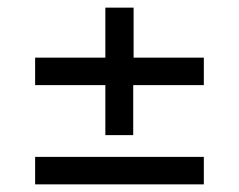

<svg xmlns="http://www.w3.org/2000/svg" viewBox="-20 -548 626 503"><path d="M514 -397V-325H329V-194H256V-325H72V-397H256V-528H330V-397ZM72 -137H514V-65H72Z"/></svg>

Font: Exo 2.0 Medium
Style: Regular
Weight: 500
Designer: Natanael Gama
Version: Version 1.001;PS 001.001;hotconv 1.0.70;makeotf.lib2.5.58329